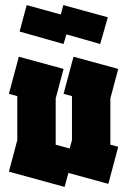

<svg xmlns="http://www.w3.org/2000/svg" viewBox="-20 -723 500 755"><path d="M234 12 15 -48 48 -172V-345L15 -354L54 -500L230 -452L199 -336V-154L254 -139L263 -172V-345L230 -354L269 -500L445 -452L414 -336V-154L445 -146L406 0L249 -43ZM230 -550 57 -599 85 -703 219 -666 229 -703 404 -655 374 -550 241 -588Z"/></svg>

Font: Blaka
Style: Regular
Weight: 400
Designer: Mohamed Gaber
Foundry: Kief Type Foundry
Version: Version 1.003; ttfautohint (v1.8.4.7-5d5b)